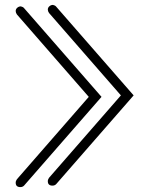

<svg xmlns="http://www.w3.org/2000/svg" viewBox="-20 -768 604 783"><path d="M44 -23Q44 -30 49 -37L342 -373L49 -709Q44 -716 44 -723Q44 -731 50.5 -736.5Q57 -742 65 -742Q74 -740 78 -735L394 -373L78 -11Q72 -5 63 -5Q44 -5 44 -23ZM175 -29Q175 -36 180 -43L473 -379L180 -715Q175 -722 175 -729Q175 -737 181.5 -742.5Q188 -748 196 -748Q205 -746 209 -741L525 -379L209 -17Q203 -11 194 -11Q175 -11 175 -29Z"/></svg>

Font: Aaram
Style: Regular
Weight: 400
Designer: Tharique Azeez
Foundry: Tharique Azeez
Version: Version 1.7